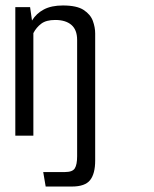

<svg xmlns="http://www.w3.org/2000/svg" viewBox="-20 -496 564 702"><path d="M147 186 138 133H218Q245 133 253.5 119.5Q262 106 262 75V-350Q262 -387 241 -405Q220 -423 182 -423Q149 -423 131 -409.5Q113 -396 102 -375V0H36V-470H90L97 -421Q113 -447 140.5 -461.5Q168 -476 210 -476Q261 -476 286 -459.5Q311 -443 319.5 -419.5Q328 -396 328 -374V91Q328 139 309.5 162.5Q291 186 243 186Z"/></svg>

Font: Smooch Sans Medium
Style: Regular
Weight: 500
Designer: Robert E. Leuschke
Foundry: Robert E. Leuschke
Version: Version 1.010; ttfautohint (v1.8.3)